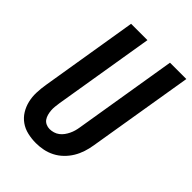

<svg xmlns="http://www.w3.org/2000/svg" viewBox="-217 -834 939 939"><g transform="rotate(45 253.0 -364.0)"><path d="M207 7Q178 7 149.5 0.5Q121 -6 98.5 -22Q76 -38 61.5 -61.5Q47 -85 40.5 -112.5Q34 -140 35 -169.5Q36 -199 41 -229L124 -735H237L151 -213Q149 -199 147.5 -185.5Q146 -172 147 -159Q148 -146 151.5 -133Q155 -120 162 -110Q169 -100 181 -94.5Q193 -89 206 -89Q219 -89 232.5 -93Q246 -97 257 -105.5Q268 -114 276 -125Q284 -136 290 -148.5Q296 -161 299.5 -173.5Q303 -186 305 -199L393 -735H506L415 -184Q411 -159 403 -134.5Q395 -110 381.5 -87.5Q368 -65 348.5 -46Q329 -27 305.5 -15Q282 -3 257 2Q232 7 207 7Z"/></g></svg>

Font: Iosevka Oblique
Style: Bold
Weight: 700
Italic angle: -9°
Monospace: yes
Designer: Belleve Invis
Foundry: Belleve Invis
Version: Version 32.5.0; ttfautohint (v1.8.4)